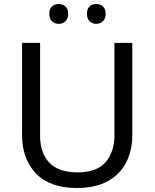

<svg xmlns="http://www.w3.org/2000/svg" viewBox="-20 -928 771 958"><path d="M640 -252Q640 -178 610 -118.5Q580 -59 518.5 -24.5Q457 10 362 10Q229 10 159.5 -62.5Q90 -135 90 -254V-714H180V-251Q180 -164 226.5 -116Q273 -68 367 -68Q464 -68 507.5 -119.5Q551 -171 551 -252V-714H640ZM226 -859Q226 -885 240 -896.5Q254 -908 273 -908Q292 -908 306 -896.5Q320 -885 320 -859Q320 -834 306 -821.5Q292 -809 273 -809Q254 -809 240 -821.5Q226 -834 226 -859ZM414 -859Q414 -885 427.5 -896.5Q441 -908 460 -908Q479 -908 493 -896.5Q507 -885 507 -859Q507 -834 493 -821.5Q479 -809 460 -809Q441 -809 427.5 -821.5Q414 -834 414 -859Z"/></svg>

Font: Noto Sans Tangsa
Style: Regular
Weight: 400
Designer: David Williams
Foundry: Google LLC
Version: Version 1.504